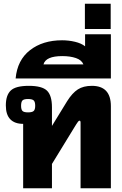

<svg xmlns="http://www.w3.org/2000/svg" viewBox="-20 -1000 650 1020"><path d="M103 -342Q58 -342 34.5 -366.5Q11 -391 11 -440Q11 -494 37 -519Q63 -544 133 -544Q203 -544 229.5 -518.5Q256 -493 256 -430V-331L337 -463Q364 -506 393.5 -525Q423 -544 468 -544Q569 -544 569 -436V0H408V-348Q408 -359 403 -359Q399 -359 394.5 -353.5Q390 -348 385 -339.5Q380 -331 376 -325L256 -129V0H103ZM167 -438Q167 -459 159 -466.5Q151 -474 129 -474Q107 -474 99.5 -466.5Q92 -459 92 -438Q92 -418 99.5 -410.5Q107 -403 129 -403Q151 -403 159 -410.5Q167 -418 167 -438Z M310 -786Q345 -786 378.5 -778Q412 -770 432 -754V-818H569V-583H63Q72 -681 139.5 -733.5Q207 -786 310 -786ZM423 -658Q414 -681 383.5 -691.5Q353 -702 311 -702Q223 -702 211 -658Z M431 -980H568V-846H431Z"/></svg>

Font: Pridi SemiBold
Style: Regular
Weight: 600
Designer: Katatrad Team
Foundry: CadsonDemak
Version: Version 1.001